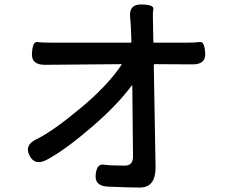

<svg xmlns="http://www.w3.org/2000/svg" viewBox="-20 -804 1040 859"><path d="M606 35Q575 35 544 34L464 31Q403 29 408 -22Q413 -72 443 -67.5Q473 -63 538 -63Q575 -63 575 -103L572 -420Q572 -425 569 -421Q504 -333 391 -236Q270 -132 189 -89Q136 -61 112 -108Q88 -155 143 -181Q217 -217 345 -324Q462 -422 523 -513Q526 -517 521 -517L181 -514Q119 -514 123 -566Q126 -619 147 -616Q168 -613 219 -613H563Q568 -613 568 -618L566 -671Q565 -700 562 -729Q557 -785 613 -784Q669 -783 666 -763.5Q663 -744 664 -731Q665 -700 665 -669L666 -618Q666 -613 671 -613H809Q853 -613 874 -616Q895 -619 898 -567Q902 -515 840 -516L673 -517Q668 -517 668 -512L676 -55Q676 35 606 35Z"/></svg>

Font: Resource Han Rounded CN Medium
Style: Regular
Weight: 500
Designer: Cyano Hao (round all glyphs); Ryoko NISHIZUKA 西塚涼子 (kana, bopomofo & ideographs); Paul D. Hunt (Latin, Greek & Cyrillic)
Foundry: Cyano Hao
Version: 0.990